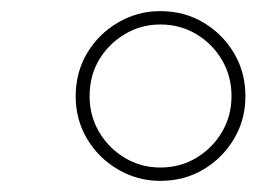

<svg xmlns="http://www.w3.org/2000/svg" viewBox="-20 -724 461 345"><path d="M268 -399Q227 -399 192 -419.5Q157 -440 136.5 -474.5Q116 -509 116 -551Q116 -594 136.5 -628.5Q157 -663 192 -683.5Q227 -704 268 -704Q311 -704 345.5 -683.5Q380 -663 400.5 -628.5Q421 -594 421 -551Q421 -509 400.5 -474.5Q380 -440 345.5 -419.5Q311 -399 268 -399ZM268 -423Q304 -423 333 -440.5Q362 -458 379 -487Q396 -516 396 -551Q396 -587 379 -616Q362 -645 333 -662.5Q304 -680 268 -680Q233 -680 204 -662.5Q175 -645 158 -616.5Q141 -588 141 -551Q141 -516 158 -487Q175 -458 204 -440.5Q233 -423 268 -423Z"/></svg>

Font: Montserrat Thin ExtraLight
Style: Italic
Weight: 250
Italic angle: -11.3°
Version: Version 9.000